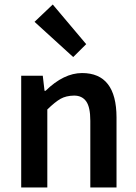

<svg xmlns="http://www.w3.org/2000/svg" viewBox="-20 -824 600 844"><path d="M301.8 -573.2 131.8 -728 211.9 -804.2 358.9 -629.9ZM73.2 0V-491.2H168L175.8 -424.8H180.2Q260.3 -502.9 340.8 -502.9Q491.7 -502.9 492.2 -308.1V0H377V-293Q377 -353 358.9 -378.4Q340.8 -403.8 305.7 -403.8Q270.5 -403.3 246.1 -389.6Q222.2 -376 188 -342.8V0Z"/></svg>

Font: SourceSansPro-Semibold
Style: Regular
Weight: 600
Designer: Paul D. Hunt
Foundry: Adobe Systems Incorporated
Version: Version 2.020;PS 2.0;hotconv 1.0.86;makeotf.lib2.5.63406